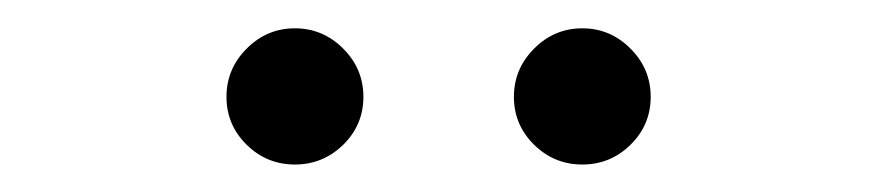

<svg xmlns="http://www.w3.org/2000/svg" viewBox="-20 -739 626 137"><path d="M190.4 -621.6Q170.4 -621.6 156 -635.7Q141.6 -649.9 141.6 -669.9Q141.6 -689.9 156 -704.3Q170.4 -718.8 190.4 -718.8Q210.4 -718.8 224.9 -704.3Q239.3 -689.9 239.3 -669.9Q239.3 -649.9 224.9 -635.7Q210.4 -621.6 190.4 -621.6ZM395.5 -621.6Q375.5 -621.6 361.1 -635.7Q346.7 -649.9 346.7 -669.9Q346.7 -689.9 361.1 -704.3Q375.5 -718.8 395.5 -718.8Q415.5 -718.8 429.9 -704.3Q444.3 -689.9 444.3 -669.9Q444.3 -649.9 429.9 -635.7Q415.5 -621.6 395.5 -621.6Z"/></svg>

Font: Cascadia Mono NF ExtraLight
Style: Regular
Weight: 200
Monospace: yes
Designer: Aaron Bell
Foundry: Saja Typeworks
Version: Version 2404.023; ttfautohint (v1.8.4)